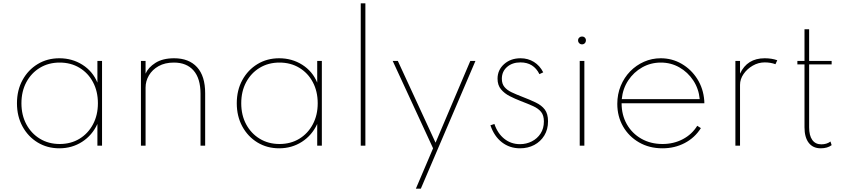

<svg xmlns="http://www.w3.org/2000/svg" viewBox="-20 -880 5102 1160"><path d="M338.5 16Q415 16 476 -23.2Q537 -62.5 568.5 -131V0H596.5V-512H568.5V-381Q540 -449.5 478 -488.8Q416 -528 338.5 -528Q265.5 -528 207.5 -492.8Q149.5 -457.5 116 -396.2Q82.5 -335 82.5 -256Q82.5 -177.5 116 -116Q149.5 -54.5 207.5 -19.2Q265.5 16 338.5 16ZM340.5 -10Q273.5 -10 221.2 -41.8Q169 -73.5 139.2 -129Q109.5 -184.5 109.5 -256Q109.5 -328 139.2 -383.5Q169 -439 221.2 -470.5Q273.5 -502 340.5 -502Q408 -502 460.2 -470.5Q512.5 -439 542 -383.5Q571.5 -328 571.5 -256Q571.5 -184.5 541.8 -128.8Q512 -73 460 -41.5Q408 -10 340.5 -10Z M831.5 0H859.5V-351Q859.5 -390 879.8 -424.5Q900 -459 938.2 -480.5Q976.5 -502 1030.5 -502Q1107.5 -502 1149.5 -454Q1191.5 -406 1191.5 -313.5V0H1219.5V-317Q1219.5 -420.5 1170.5 -474.2Q1121.5 -528 1032 -528Q963 -528 919.2 -500.2Q875.5 -472.5 859.5 -435V-512H831.5Z M1666.5 16Q1743 16 1804 -23.2Q1865 -62.5 1896.5 -131V0H1924.5V-512H1896.5V-381Q1868 -449.5 1806 -488.8Q1744 -528 1666.5 -528Q1593.5 -528 1535.5 -492.8Q1477.5 -457.5 1444 -396.2Q1410.5 -335 1410.5 -256Q1410.5 -177.5 1444 -116Q1477.5 -54.5 1535.5 -19.2Q1593.5 16 1666.5 16ZM1668.5 -10Q1601.5 -10 1549.2 -41.8Q1497 -73.5 1467.2 -129Q1437.5 -184.5 1437.5 -256Q1437.5 -328 1467.2 -383.5Q1497 -439 1549.2 -470.5Q1601.5 -502 1668.5 -502Q1736 -502 1788.2 -470.5Q1840.5 -439 1870 -383.5Q1899.5 -328 1899.5 -256Q1899.5 -184.5 1869.8 -128.8Q1840 -73 1788 -41.5Q1736 -10 1668.5 -10Z M2159.5 0H2187.5V-860H2159.5Z M2492.5 260H2522.5L2852.5 -512H2821.5L2611.5 -18L2383.5 -512H2352.5L2596.5 16Z M3122 16Q3169.5 16 3207.8 -4.2Q3246 -24.5 3268.5 -61.2Q3291 -98 3291 -147Q3291 -192 3271.8 -217.8Q3252.5 -243.5 3217.2 -260.5Q3182 -277.5 3133.5 -296Q3098.5 -309.5 3071 -322.5Q3043.5 -335.5 3027.8 -354.5Q3012 -373.5 3012 -404Q3012 -448 3043.5 -475.5Q3075 -503 3124.5 -503Q3204 -503 3239 -432L3262 -443Q3241.5 -483.5 3205.8 -505.8Q3170 -528 3125 -528Q3065.5 -528 3025.8 -492.8Q2986 -457.5 2986 -404.5Q2986 -365.5 3006.8 -340.5Q3027.5 -315.5 3059.5 -299.2Q3091.5 -283 3125 -270Q3169.5 -253 3201 -238.8Q3232.5 -224.5 3249.2 -203.8Q3266 -183 3266 -146Q3266 -104 3246 -73.2Q3226 -42.5 3193 -25.8Q3160 -9 3121.5 -9Q3068 -9 3027.2 -41.2Q2986.5 -73.5 2967 -131L2943 -123Q2965.5 -56.5 3012.5 -20.2Q3059.5 16 3122 16Z M3496.5 -612Q3506.5 -612 3513.2 -619Q3520 -626 3520 -636Q3520 -646 3513.2 -652.8Q3506.5 -659.5 3496.5 -659.5Q3486.5 -659.5 3479.5 -652.8Q3472.5 -646 3472.5 -636Q3472.5 -626 3479.5 -619Q3486.5 -612 3496.5 -612ZM3482.5 0H3510.5V-512H3482.5Z M3982.5 16Q4056.5 16 4117.2 -16Q4178 -48 4214.5 -106L4192.5 -120Q4160.5 -68 4105.2 -39Q4050 -10 3982.5 -10Q3911 -10 3855 -41.8Q3799 -73.5 3767.2 -129.2Q3735.5 -185 3735.5 -256H4235.5Q4235.5 -265.5 4235 -271.5Q4229.5 -345 4192.8 -403Q4156 -461 4098.2 -494.5Q4040.5 -528 3972 -528Q3918.5 -528 3871 -507Q3823.5 -486 3787.2 -448.8Q3751 -411.5 3730.2 -361.2Q3709.5 -311 3709.5 -252.5Q3709.5 -177 3744.2 -116.2Q3779 -55.5 3840.8 -19.8Q3902.5 16 3982.5 16ZM3736.5 -281Q3742.5 -344 3775.5 -394Q3808.5 -444 3860 -473Q3911.5 -502 3972.5 -502Q4033.5 -502 4084.5 -473Q4135.5 -444 4168.5 -394Q4201.5 -344 4207.5 -281Z M4423 0H4451V-367Q4451 -402 4472.5 -433Q4494 -464 4528 -483.5Q4562 -503 4600 -503Q4636 -503 4665 -492L4676 -516Q4642.5 -528 4600 -528Q4494 -528 4451 -435V-512H4423Z M4938.5 16Q4979 16 5004.5 -3L4997.5 -25Q4975 -8 4942 -8Q4906.5 -8 4887.5 -34.5Q4868.5 -61 4868.5 -111V-491H5004.5V-512H4868.5V-703H4840.5V-512H4797.5V-491H4840.5V-111Q4840.5 -50.5 4866 -17.2Q4891.5 16 4938.5 16Z"/></svg>

Font: Spartan Thin
Style: Regular
Weight: 100
Designer: Matt Bailey, Mirko Velimirovic
Foundry: Matt Bailey
Version: Version 1.003; ttfautohint (v1.8.3)